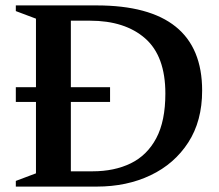

<svg xmlns="http://www.w3.org/2000/svg" viewBox="-20 -690 808 710"><path d="M38.5 0V-21L113 -49V-313H38.5V-367.5H113V-621L38.5 -649V-670H337Q727.5 -670 727.5 -355Q727.5 -242.5 676.2 -163.2Q625 -84 537 -42Q449 0 338 0ZM591.5 -344Q591.5 -482.5 516.8 -548Q442 -613.5 312.5 -613.5H242V-367.5H387V-313H242V-56.5H322Q403 -56.5 463.5 -86Q524 -115.5 557.8 -178.8Q591.5 -242 591.5 -344Z"/></svg>

Font: Newsreader Text SemiBold
Style: Regular
Weight: 600
Designer: Hugues Gentile
Foundry: Production Type
Version: Version 1.001